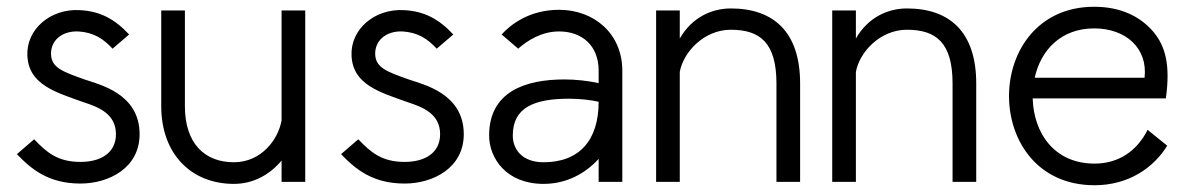

<svg xmlns="http://www.w3.org/2000/svg" viewBox="-20 -538 3520 568"><path d="M313 -394 362 -436C320 -481 277 -505 216 -508C128 -513 57 -450 61 -373C65 -287 145 -265 229 -235C272 -221 323 -201 323 -141C323 -87 280 -59 218 -59C151 -59 118 -87 81 -126L30 -82C74 -36 125 5 218 5C302 5 393 -41 393 -141C393 -262 273 -288 230 -303C165 -326 133 -338 131 -376C129 -417 162 -447 212 -445C257 -442 285 -424 313 -394Z M813 -63V0H883V-507H813V-182C803 -124 752 -58 672 -58C585 -58 527 -114 527 -224V-507H457V-224C457 -82 546 6 672 6C728 6 777 -20 813 -63Z M1272 -394 1321 -436C1279 -481 1236 -505 1175 -508C1087 -513 1016 -450 1020 -373C1024 -287 1104 -265 1188 -235C1231 -221 1282 -201 1282 -141C1282 -87 1239 -59 1177 -59C1110 -59 1077 -87 1040 -126L989 -82C1033 -36 1084 5 1177 5C1261 5 1352 -41 1352 -141C1352 -262 1232 -288 1189 -303C1124 -326 1092 -338 1090 -376C1088 -417 1121 -447 1171 -445C1216 -442 1244 -424 1272 -394Z M1464 -436 1513 -394C1539 -417 1581 -445 1634 -445C1702 -445 1751 -403 1751 -329V-292C1720 -299 1683 -303 1650 -303C1534 -303 1427 -267 1427 -137C1427 -71 1477 6 1588 6C1654 6 1710 -23 1751 -68V0H1821V-329C1821 -439 1737 -509 1634 -509C1545 -509 1489 -464 1464 -436ZM1664 -246C1697 -246 1728 -242 1751 -237C1751 -123 1694 -58 1588 -58C1525 -58 1497 -96 1497 -137C1497 -220 1560 -246 1664 -246Z M1991 -424V-507H1921V0H1991V-325C2001 -383 2062 -450 2142 -450C2229 -450 2277 -411 2277 -291V0H2347V-291C2347 -444 2268 -513 2142 -513C2086 -513 2027 -487 1991 -424Z M2512 -424V-507H2442V0H2512V-325C2522 -383 2583 -450 2663 -450C2750 -450 2798 -411 2798 -291V0H2868V-291C2868 -444 2789 -513 2663 -513C2607 -513 2548 -487 2512 -424Z M3433 -107 3375 -154C3344 -92 3290 -54 3218 -54C3100 -54 3038 -143 3035 -247H3429C3443 -348 3427 -402 3392 -444C3352 -491 3293 -518 3217 -518C3050 -518 2965 -386 2965 -254C2965 -122 3049 10 3218 10C3319 10 3393 -42 3433 -107ZM3366 -308H3041C3059 -390 3119 -454 3217 -454C3311 -454 3376 -395 3366 -308Z"/></svg>

Font: LilGrotesk
Style: Regular
Weight: 400
Designer: Bastien Sozeau
Foundry: NBR — Bastien Sozeau
Version: Version 2.001